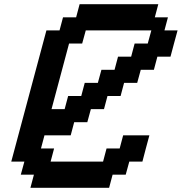

<svg xmlns="http://www.w3.org/2000/svg" viewBox="-20 -895 866 915"><path d="M125 0H500L516.6 -62.5H579.1L596.2 -125H658.7Q664.1 -145.5 675 -187.3Q686 -229 691.9 -250H566.9L550.3 -187.5H487.8L471.2 -125H221.2L237.8 -187.5H175.3L191.9 -250H316.9L333.5 -312.5H396L413.1 -375H475.6L492.2 -437.5H554.7L571.3 -500H633.8L650.9 -562.5H713.4L730 -625H792.5Q797.9 -645.5 809.1 -687.3Q820.3 -729 826.2 -750H763.7L780.3 -812.5H717.8L734.4 -875H359.4L342.8 -812.5H280.3L263.7 -750H201.2Q173.3 -646 117.4 -437.5Q61.5 -229 33.7 -125H96.2L79.1 -62.5H141.6ZM288.1 -375H225.6L309.1 -687.5H371.6L388.7 -750H701.2L684.1 -687.5H621.6L605 -625H542.5L525.9 -562.5H463.4L446.3 -500H383.8L367.2 -437.5H304.7Z"/></svg>

Font: Faithful 32x
Style: Oblique
Weight: 400
Foundry: Faithful Resource Pack
Version: Version 1.0; January 27, 2023